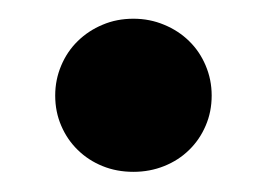

<svg xmlns="http://www.w3.org/2000/svg" viewBox="-20 -172 278 200"><path d="M37.5 -72.5Q37.5 -89 43.8 -103.8Q50 -118.5 61 -129.2Q72 -140 86.8 -146.2Q101.5 -152.5 119 -152.5Q136 -152.5 151 -146.2Q166 -140 177 -129.2Q188 -118.5 194.2 -103.8Q200.5 -89 200.5 -72.5Q200.5 -55.5 194.2 -41Q188 -26.5 177 -15.8Q166 -5 151 1Q136 7 119 7Q101.5 7 86.8 1Q72 -5 61 -15.8Q50 -26.5 43.8 -41Q37.5 -55.5 37.5 -72.5Z"/></svg>

Font: Lato Heavy
Style: Regular
Weight: 800
Designer: Lukasz Dziedzic
Foundry: tyPoland Lukasz Dziedzic
Version: Version 2.007; 2014-02-27